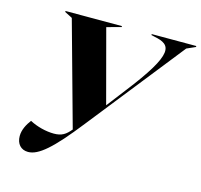

<svg xmlns="http://www.w3.org/2000/svg" viewBox="-105 -826 998 953"><g transform="rotate(15 394.5 -350.0)"><path d="M117 -707 156 -687 304 -153C279 -123 259 -109 218 -109C178 -109 130 -121 93 -141C75 -117 58 -87 58 -54C58 -14 81 12 118 12C171 12 235 -43 355 -196L744 -687L789 -707V-712H560V-707L577 -703C667 -685 694 -648 506 -407L433 -312L333 -687L407 -707V-712H117Z"/></g></svg>

Font: Nyght Serif Bold Italic
Style: Regular
Weight: 700
Italic angle: -16°
Designer: Maksym Kobuzan
Version: Version 0.410;Glyphs 3.1.2 (3151)